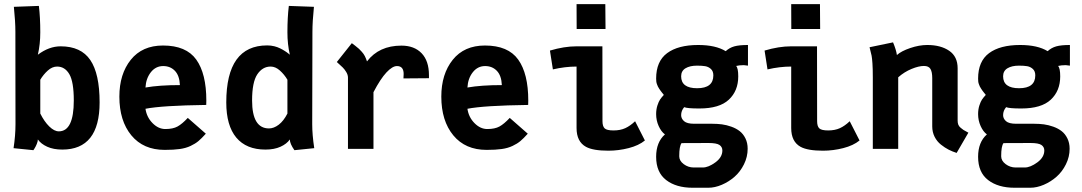

<svg xmlns="http://www.w3.org/2000/svg" viewBox="-20 -718 5216 926"><path d="M335.9 -233.4Q335.9 -323.2 314.5 -360.1Q293 -397 255.4 -397Q231.9 -397 210.7 -377.9Q189.5 -358.9 174.3 -333.5V-170.4Q193.4 -131.8 217.5 -108.2Q241.7 -84.5 263.7 -84.5Q335.9 -84.5 335.9 -233.4ZM460.4 -224.1Q460.4 3.4 280.3 3.4Q237.8 3.4 207.8 -10.3Q177.7 -23.9 162.6 -45.4Q162.6 -36.1 157.2 -23.2Q151.9 -10.3 146.5 -2L141.1 6.3L45.4 -3.4Q54.7 -64.5 54.7 -118.7V-130.4Q54.7 -189.5 54.4 -342Q54.2 -494.6 54.2 -564.9Q54.2 -613.8 46.9 -685.1L167.5 -689.5Q174.3 -633.8 174.3 -562.5Q174.3 -504.4 162.6 -454.1Q216.3 -494.6 272.5 -494.6Q370.6 -494.6 415.5 -428.5Q460.4 -362.3 460.4 -224.1Z M681.6 -295.9Q748 -307.6 847.7 -307.6Q845.7 -353.5 823.5 -376.5Q801.3 -399.4 767.1 -399.4Q731 -399.4 707.5 -369.6Q684.1 -339.8 681.6 -295.9ZM766.1 -498.5Q877.9 -498.5 926.5 -430.7Q975.1 -362.8 975.1 -232.9L974.6 -211.9Q760.7 -209 681.6 -193.4Q687.5 -152.8 715.6 -124.3Q743.7 -95.7 777.3 -95.7Q814 -95.7 836.2 -107.9Q858.4 -120.1 885.7 -149.4L972.7 -73.2Q952.1 -50.3 937 -37.6Q921.9 -24.9 899.2 -14.2Q876.5 -3.4 847.2 0.7Q817.9 4.9 774.4 4.9Q671.4 4.9 613.5 -65.2Q555.7 -135.3 555.7 -252Q555.7 -360.8 610.8 -429.7Q666 -498.5 766.1 -498.5Z M1195.8 -233.4Q1195.8 -98.6 1277.3 -98.6Q1300.8 -98.6 1324.5 -116.7Q1348.1 -134.8 1366.2 -170.4V-333.5Q1351.1 -358.9 1329.8 -377.9Q1308.6 -397 1285.2 -397Q1246.1 -397 1220.9 -359.4Q1195.8 -321.8 1195.8 -233.4ZM1071.3 -224.1Q1071.3 -499 1268.6 -499Q1277.3 -499 1286.1 -498Q1294.9 -497.1 1303 -494.9Q1311 -492.7 1317.6 -490.5Q1324.2 -488.3 1331.3 -484.6Q1338.4 -481 1343 -478.5Q1347.7 -476.1 1354.2 -471.7Q1360.8 -467.3 1363.3 -465.6Q1365.7 -463.9 1371.6 -459.2Q1377.4 -454.6 1377.9 -454.1Q1366.2 -504.4 1366.2 -562.5Q1366.2 -633.8 1373 -689.5L1494.1 -685.1Q1486.8 -613.8 1486.8 -564.9Q1486.8 -494.6 1486.3 -342Q1485.8 -189.5 1485.8 -130.4V-118.7Q1485.8 -67.9 1495.6 -3.4L1399.9 6.3Q1377.9 -24.9 1377.9 -45.4Q1362.8 -23.9 1332.8 -10.3Q1302.7 3.4 1260.3 3.4Q1168 3.4 1119.6 -54.4Q1071.3 -112.3 1071.3 -224.1Z M1750 -421.9Q1808.1 -498 1916 -498Q1978 -498 2013.4 -461.2Q2048.8 -424.3 2048.8 -355.5V-340.8L1925.8 -339.8Q1926.8 -350.6 1926.8 -361.3Q1926.8 -399.4 1894.5 -399.4Q1872.6 -399.4 1843.8 -368.7Q1814.9 -337.9 1781.2 -273.4V0H1658.2V-343.8Q1658.2 -356.9 1649.9 -370.6Q1641.6 -384.3 1632.8 -392.8Q1624 -401.4 1604.5 -418.9L1676.8 -509.8Q1680.2 -507.3 1693.6 -497.1Q1707 -486.8 1711.4 -482.4Q1715.8 -478 1724.9 -468.3Q1733.9 -458.5 1739.5 -447.5Q1745.1 -436.5 1750 -421.9Z M2234.4 -295.9Q2300.8 -307.6 2400.4 -307.6Q2398.4 -353.5 2376.2 -376.5Q2354 -399.4 2319.8 -399.4Q2283.7 -399.4 2260.3 -369.6Q2236.8 -339.8 2234.4 -295.9ZM2318.8 -498.5Q2430.7 -498.5 2479.2 -430.7Q2527.8 -362.8 2527.8 -232.9L2527.3 -211.9Q2313.5 -209 2234.4 -193.4Q2240.2 -152.8 2268.3 -124.3Q2296.4 -95.7 2330.1 -95.7Q2366.7 -95.7 2388.9 -107.9Q2411.1 -120.1 2438.5 -149.4L2525.4 -73.2Q2504.9 -50.3 2489.7 -37.6Q2474.6 -24.9 2451.9 -14.2Q2429.2 -3.4 2399.9 0.7Q2370.6 4.9 2327.1 4.9Q2224.1 4.9 2166.3 -65.2Q2108.4 -135.3 2108.4 -252Q2108.4 -360.8 2163.6 -429.7Q2218.8 -498.5 2318.8 -498.5Z M2760.7 -698.2H2899.4L2900.4 -578.1H2761.2ZM2760.7 -494.6H2885.3Q2885.3 -494.6 2885.7 -133.8Q2885.7 -108.9 2896.2 -98.9Q2906.7 -88.9 2939 -88.9Q2971.7 -88.9 2995.6 -99.9Q3019.5 -110.8 3043 -133.3L3090.3 -40.5Q3060.5 -16.1 3012 -3.7Q2963.4 8.8 2914.1 8.8Q2840.3 8.8 2806.2 -9.8Q2760.7 -34.7 2760.7 -100.6V-397Q2705.6 -397 2646.5 -383.3L2632.3 -474.1Q2701.2 -494.6 2760.7 -494.6Z M3369.6 89.8Q3396.5 89.8 3430.2 65.2Q3463.9 40.5 3463.9 7.8Q3463.9 -9.3 3450 -18.8Q3436 -28.3 3397.5 -28.3L3267.1 -27.8Q3255.9 -13.2 3255.9 35.6Q3255.9 57.6 3277.6 73.7Q3299.3 89.8 3325.7 89.8ZM3420.4 -354.5Q3420.4 -374.5 3408.7 -385.3Q3397 -396 3381.6 -398.7Q3366.2 -401.4 3341.8 -401.4Q3307.1 -401.4 3286.1 -388.7Q3265.1 -376 3265.1 -350.1Q3265.1 -292.5 3342.3 -292.5Q3420.4 -292.5 3420.4 -354.5ZM3530.3 -399.9Q3540.5 -389.2 3540.5 -349.6Q3540.5 -279.8 3495.1 -237.3Q3449.7 -194.8 3353 -194.8H3351.6Q3294.4 -194.8 3279.8 -201.2Q3265.1 -184.1 3265.1 -162.6Q3265.1 -146 3279.3 -133.5Q3293.5 -121.1 3328.1 -121.1H3415.5Q3439.9 -121.1 3462.2 -118.2Q3484.4 -115.2 3507.6 -106.9Q3530.8 -98.6 3547.6 -85.4Q3564.5 -72.3 3575.2 -50.5Q3585.9 -28.8 3585.9 -0.5Q3585.9 38.6 3568.1 74.5Q3550.3 110.4 3522.7 134.5Q3495.1 158.7 3461.4 173.1Q3427.7 187.5 3396 187.5H3320.3Q3241.2 187.5 3192.9 150.4Q3144.5 113.3 3144.5 38.1Q3144.5 -32.2 3187 -69.8Q3168.9 -83 3156.7 -110.1Q3144.5 -137.2 3144.5 -167.5Q3144.5 -190.4 3150.6 -209.2Q3156.7 -228 3163.3 -237.8Q3169.9 -247.6 3181.6 -260.3Q3180.2 -262.2 3173.8 -270Q3167.5 -277.8 3165.8 -280.5Q3164.1 -283.2 3159.4 -289.8Q3154.8 -296.4 3153.1 -300.5Q3151.4 -304.7 3148.7 -311.3Q3146 -317.9 3145.3 -324.7Q3144.5 -331.5 3144.5 -338.9Q3144.5 -422.4 3197.5 -461.7Q3250.5 -501 3347.2 -501Q3431.6 -501 3480 -471.2Q3498 -487.8 3521.5 -494.4Q3544.9 -501 3587.4 -501V-401.4Q3572.8 -403.8 3567.4 -403.8Q3545.9 -403.8 3530.3 -399.9Z M3795.9 -698.2H3934.6L3935.5 -578.1H3796.4ZM3795.9 -494.6H3920.4Q3920.4 -494.6 3920.9 -133.8Q3920.9 -108.9 3931.4 -98.9Q3941.9 -88.9 3974.1 -88.9Q4006.8 -88.9 4030.8 -99.9Q4054.7 -110.8 4078.1 -133.3L4125.5 -40.5Q4095.7 -16.1 4047.1 -3.7Q3998.5 8.8 3949.2 8.8Q3875.5 8.8 3841.3 -9.8Q3795.9 -34.7 3795.9 -100.6V-397Q3740.7 -397 3681.6 -383.3L3667.5 -474.1Q3736.3 -494.6 3795.9 -494.6Z M4305.7 -452.6Q4326.7 -471.7 4369.9 -486.3Q4413.1 -501 4452.1 -501Q4517.1 -501 4557.9 -473.1Q4598.6 -445.3 4598.6 -388.7V-135.7Q4598.6 -125 4601.8 -116.7Q4605 -108.4 4613.3 -101.6Q4621.6 -94.7 4626.7 -91.3Q4631.8 -87.9 4645 -81.1Q4648.4 -79.1 4650.4 -78.1L4593.8 19.5Q4573.7 13.2 4555.4 3.9Q4537.1 -5.4 4518.1 -20.5Q4499 -35.6 4487.5 -58.3Q4476.1 -81.1 4476.1 -108.4V-341.3Q4476.1 -371.1 4467.5 -385.5Q4459 -399.9 4436 -399.9Q4411.1 -399.9 4376.2 -385.5Q4341.3 -371.1 4312 -345.2V0H4189.5V-344.7Q4189.5 -387.2 4187.7 -412.4Q4186 -437.5 4183.6 -449.7Q4181.2 -461.9 4173.8 -490.2L4287.1 -513.7Q4302.2 -477.5 4305.7 -452.6Z M4922.4 89.8Q4949.2 89.8 4982.9 65.2Q5016.6 40.5 5016.6 7.8Q5016.6 -9.3 5002.7 -18.8Q4988.8 -28.3 4950.2 -28.3L4819.8 -27.8Q4808.6 -13.2 4808.6 35.6Q4808.6 57.6 4830.3 73.7Q4852.1 89.8 4878.4 89.8ZM4973.1 -354.5Q4973.1 -374.5 4961.4 -385.3Q4949.7 -396 4934.3 -398.7Q4918.9 -401.4 4894.5 -401.4Q4859.9 -401.4 4838.9 -388.7Q4817.9 -376 4817.9 -350.1Q4817.9 -292.5 4895 -292.5Q4973.1 -292.5 4973.1 -354.5ZM5083 -399.9Q5093.3 -389.2 5093.3 -349.6Q5093.3 -279.8 5047.9 -237.3Q5002.4 -194.8 4905.8 -194.8H4904.3Q4847.2 -194.8 4832.5 -201.2Q4817.9 -184.1 4817.9 -162.6Q4817.9 -146 4832 -133.5Q4846.2 -121.1 4880.9 -121.1H4968.3Q4992.7 -121.1 5014.9 -118.2Q5037.1 -115.2 5060.3 -106.9Q5083.5 -98.6 5100.3 -85.4Q5117.2 -72.3 5127.9 -50.5Q5138.7 -28.8 5138.7 -0.5Q5138.7 38.6 5120.8 74.5Q5103 110.4 5075.4 134.5Q5047.9 158.7 5014.2 173.1Q4980.5 187.5 4948.7 187.5H4873Q4793.9 187.5 4745.6 150.4Q4697.3 113.3 4697.3 38.1Q4697.3 -32.2 4739.7 -69.8Q4721.7 -83 4709.5 -110.1Q4697.3 -137.2 4697.3 -167.5Q4697.3 -190.4 4703.4 -209.2Q4709.5 -228 4716.1 -237.8Q4722.7 -247.6 4734.4 -260.3Q4732.9 -262.2 4726.6 -270Q4720.2 -277.8 4718.5 -280.5Q4716.8 -283.2 4712.2 -289.8Q4707.5 -296.4 4705.8 -300.5Q4704.1 -304.7 4701.4 -311.3Q4698.7 -317.9 4698 -324.7Q4697.3 -331.5 4697.3 -338.9Q4697.3 -422.4 4750.2 -461.7Q4803.2 -501 4899.9 -501Q4984.4 -501 5032.7 -471.2Q5050.8 -487.8 5074.2 -494.4Q5097.7 -501 5140.1 -501V-401.4Q5125.5 -403.8 5120.1 -403.8Q5098.6 -403.8 5083 -399.9Z"/></svg>

Font: Fantasque Sans Mono
Style: Bold
Weight: 700
Monospace: yes
Designer: Jany Belluz
Version: Version 1.8.0 ; ttfautohint (v1.8.2)